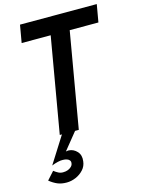

<svg xmlns="http://www.w3.org/2000/svg" viewBox="-142 -782 860 1150"><g transform="rotate(-15 287.5 -207.0)"><path d="M179 -12 67 165Q86 157 105.5 152.5Q125 148 137 149Q150 149 161 152.5Q172 156 178 163.5Q184 171 182 182Q181 193 172 202Q163 211 150 216Q137 221 123 221Q106 222 92 215Q78 208 64 197L20 246Q45 266 69 276Q93 286 125 286Q154 286 182 274Q210 262 230 240Q250 218 253 188Q258 151 237 128Q216 105 186 103Q182 103 177.5 103.5Q173 104 168 105L261 -10ZM80 -591H260L158 0H276L378 -591H556L575 -700H99Z"/></g></svg>

Font: Jost Medium
Style: Italic
Weight: 500
Italic angle: -5°
Version: Version 3.710